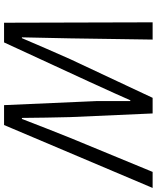

<svg xmlns="http://www.w3.org/2000/svg" viewBox="67 -839 772 946"><g transform="rotate(90 453.0 -366.0)"><path d="M596 0H498L478 -456V-622H474Q431 -522 189 0H92L90 -732H175L169 -325L164 -88H168Q219 -208 271 -325L462 -732H539L557 -325Q560 -209 561 -88H566Q612 -208 659 -325L827 -732H906Z"/></g></svg>

Font: l_WÎeÑOS 300W
Style: Regular
Weight: 300
Designer: R?O
Version: Version 2.00 June 21, 2023